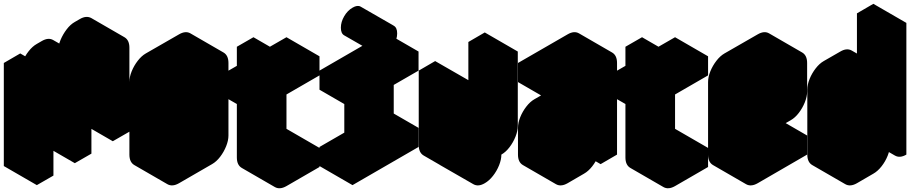

<svg xmlns="http://www.w3.org/2000/svg" viewBox="-63 -920 4813 1006"><path d="M130 -490 217 -540V-440Q217 -467 229 -496.5Q241 -526 260.5 -551.5Q280 -577 303 -590L329 -605Q364 -625 390 -610Q416 -595 416 -555Q416 -582 428 -611.5Q440 -641 459.5 -666.5Q479 -692 502 -705L528 -720Q563 -740 589 -725Q615 -710 615 -670V-230L528 -180V-620L416 -555V-115L329 -65V-505L217 -440V0L130 50ZM528 -620V-180L355 -280V-720ZM329 -505V-65L156 -165V-605ZM589 -725Q563 -740 528 -720L502 -705Q479 -692 459.5 -666.5Q440 -641 428 -611.5Q416 -582 416 -555L242 -655Q242 -682 254.5 -711.5Q267 -741 286.5 -766.5Q306 -792 329 -805L355 -820Q389 -840 416 -825ZM130 -490V50L-43 -50V-590ZM390 -610Q364 -625 329 -605L303 -590Q280 -577 260.5 -551.5Q241 -526 229 -496.5Q217 -467 217 -440L43 -540Q43 -567 55 -596.5Q67 -626 87 -651.5Q107 -677 130 -690L156 -705Q190.4 -725 216 -710ZM217 -540 130 -490 -43 -590 43 -640Z M875 -540 1048 -640Q1082 -660 1108 -645Q1134 -630 1134 -590V-210Q1134 -184 1122 -154Q1110 -124 1090.5 -98.5Q1071 -73 1048 -60L875 40Q840 60 814 45Q788 30 788 -10V-390Q788 -417 800 -446.5Q812 -476 832 -501.5Q852 -527 875 -540ZM875 -60 1048 -160V-540L875 -440ZM1048 -540V-160L875 -260V-640ZM1048 -160 875 -60 701 -160 875 -260ZM1108 -645Q1082 -660 1048 -640L875 -540Q852 -527 832 -501.5Q812 -476 800 -446.5Q788 -417 788 -390V-10Q788 30 814 45L641 -55Q615 -70 615 -110V-490Q615 -517 627 -546.5Q639 -576 658.7 -601.5Q678.4 -627 701 -640L875 -740Q909.4 -760 935 -745Z M1351 -375 1265 -325V-425L1351 -475V-575L1438 -625V-425Q1438 -452 1450 -481.5Q1462 -511 1481.5 -536.5Q1501 -562 1524 -575L1611 -625V-525L1438 -425V-45L1611 -145V-45L1438 55Q1403 75 1377 60Q1351 45 1351 5ZM1611 -145 1438 -45 1265 -145 1438 -245ZM1611 -625 1524 -575Q1501 -562 1481.5 -536.5Q1462 -511 1450 -481.5Q1438 -452 1438 -425L1265 -525Q1265 -552 1276.9 -581.5Q1288.7 -611 1308.5 -636.5Q1328.3 -662 1351 -675L1438 -725ZM1351 -475 1265 -425 1091 -525 1178 -575ZM1351 -375V5Q1351 45 1377 60L1204 -40Q1178 -55 1178 -95V-475ZM1438 -625 1351 -575 1178 -675 1265 -725ZM1351 -575V-475L1178 -575V-675ZM1265 -425V-325L1091 -425V-525Z M1914 -125V-425L1784 -350V-450L2130 -650V-550L2000 -475V-175L2130 -250V-150L1784 50V-50ZM1957 -640Q1931 -625 1913.5 -635Q1896 -645 1896 -675Q1896 -705 1913.5 -735Q1931 -765 1957 -780Q1983 -795 2000.5 -785Q2018 -775 2018 -745Q2018 -715 2000.5 -685Q1983 -655 1957 -640ZM1914 -125 1784 -50 1611 -150 1741 -225ZM1784 -50V50L1611 -50V-150ZM2130 -250 2000 -175 1827 -275 1957 -350ZM1914 -425V-125L1741 -225V-525ZM2130 -650 1784 -450 1611 -550 1957 -750ZM1784 -450V-350L1611 -450V-550ZM2001 -785Q1983 -795 1957 -780Q1931 -765 1913.5 -735Q1896 -705 1896 -675Q1896 -645 1914 -635L1740 -735Q1723 -745 1723 -775Q1723 -805 1740.5 -835Q1758 -865 1784.5 -880Q1810 -895 1827 -885Z M2477 40Q2443 60 2417 45Q2391 30 2391 -10L2564 -110V-600L2650 -650V-260Q2650 -234 2638 -204Q2626 -174 2606.5 -148.5Q2587 -123 2564 -110Q2564 -84 2552 -54Q2540 -24 2520 1.5Q2500 27 2477 40ZM2304 -450 2391 -500V-10Q2356 10 2330 -5Q2304 -20 2304 -60ZM2650 -650 2564 -600 2391 -700 2477 -750ZM2564 -600V-110L2391 -210V-700ZM2564 -110 2391 -10 2217 -110 2391 -210ZM2391 -10Q2391 30 2417 45L2243 -55Q2217 -70 2217 -110ZM2391 -500 2304 -450 2131 -550 2217 -600ZM2304 -450V-60Q2304 -20 2330 -5L2157 -105Q2131 -120 2131 -160V-550Z M2824 -490 3084 -640Q3118 -660 3144 -645Q3170 -630 3170 -590V-110L3084 -60V-160Q3084 -134 3072 -104Q3060 -74 3040 -48.5Q3020 -23 2997 -10L2911 40Q2876 60 2850 45Q2824 30 2824 -10V-150Q2824 -177 2836 -206.5Q2848 -236 2868 -261.5Q2888 -287 2911 -300L3084 -400V-540L2824 -390ZM2911 -60 3084 -160V-300L2911 -200ZM3084 -540V-400L2911 -500V-640ZM3084 -160V-60L2911 -160V-260ZM3084 -300V-160L2911 -260V-400ZM3084 -160 2911 -60 2737 -160 2911 -260ZM3084 -400 2911 -300Q2888 -287 2868 -261.5Q2848 -236 2836 -206.5Q2824 -177 2824 -150V-10Q2824 30 2850 45L2677 -55Q2651 -70 2651 -110V-250Q2651 -277 2663 -306.5Q2675 -336 2694.7 -361.5Q2714.4 -387 2737 -400L2911 -500ZM3144 -645Q3118 -660 3084 -640L2824 -490L2651 -590L2911 -740Q2945 -760 2971 -745ZM2824 -490V-390L2651 -490V-590Z M3387 -375 3301 -325V-425L3387 -475V-575L3474 -625V-425Q3474 -452 3486 -481.5Q3498 -511 3517.5 -536.5Q3537 -562 3560 -575L3647 -625V-525L3474 -425V-45L3647 -145V-45L3474 55Q3439 75 3413 60Q3387 45 3387 5ZM3647 -145 3474 -45 3301 -145 3474 -245ZM3647 -625 3560 -575Q3537 -562 3517.5 -536.5Q3498 -511 3486 -481.5Q3474 -452 3474 -425L3301 -525Q3301 -552 3312.9 -581.5Q3324.7 -611 3344.5 -636.5Q3364.3 -662 3387 -675L3474 -725ZM3387 -475 3301 -425 3127 -525 3214 -575ZM3387 -375V5Q3387 45 3413 60L3240 -40Q3214 -55 3214 -95V-475ZM3474 -625 3387 -575 3214 -675 3301 -725ZM3387 -575V-475L3214 -575V-675ZM3301 -425V-325L3127 -425V-525Z M3907 -540 4080 -640Q4114 -660 4140 -645Q4166 -630 4166 -590V-440Q4166 -414 4154 -384Q4142 -354 4122.5 -328.5Q4103 -303 4080 -290L3993 -240Q3959 -220 3933 -235Q3907 -250 3907 -290V-60L4166 -210V-110L3907 40Q3872 60 3846 45Q3820 30 3820 -10V-390Q3820 -417 3832 -446.5Q3844 -476 3864 -501.5Q3884 -527 3907 -540ZM4080 -540 3907 -440V-290L4080 -390ZM4166 -210 3907 -60 3733 -160 3993 -310ZM4080 -540V-390L3907 -490V-640ZM3907 -290Q3907 -250 3933 -235L3759 -335Q3733 -350 3733 -390ZM4080 -390 3907 -290 3733 -390 3907 -490ZM4140 -645Q4114 -660 4080 -640L3907 -540Q3884 -527 3864 -501.5Q3844 -476 3832 -446.5Q3820 -417 3820 -390V-10Q3820 30 3846 45L3673 -55Q3647 -70 3647 -110V-490Q3647 -517 3659 -546.5Q3671 -576 3690.7 -601.5Q3710.4 -627 3733 -640L3907 -740Q3941.4 -760 3967 -745Z M4427 -500 4513 -550Q4548 -570 4574 -555Q4600 -540 4600 -500V-750L4686 -800V-110Q4652 -90 4626 -105Q4600 -120 4600 -160Q4600 -134 4588 -104Q4576 -74 4556 -48.5Q4536 -23 4513 -10L4427 40Q4392 60 4366 45Q4340 30 4340 -10V-350Q4340 -377 4352 -406.5Q4364 -436 4384 -461.5Q4404 -487 4427 -500ZM4427 -400V-60L4600 -160V-500ZM4600 -160Q4600 -120 4626 -105L4453 -205Q4427 -220 4427 -260ZM4686 -800 4600 -750 4427 -850 4513 -900ZM4600 -750V-500L4427 -600V-850ZM4600 -500V-160L4427 -260V-600ZM4600 -160 4427 -60 4253 -160 4427 -260ZM4574 -555Q4548 -570 4513 -550L4427 -500Q4404 -487 4384 -461.5Q4364 -436 4352 -406.5Q4340 -377 4340 -350V-10Q4340 30 4366 45L4193 -55Q4167 -70 4167 -110V-450Q4167 -477 4179 -506.5Q4191 -536 4210.7 -561.5Q4230.4 -587 4253 -600L4340 -650Q4374 -670 4400 -655Z"/></svg>

Font: Nabla Normal
Style: Regular
Weight: 400
Designer: Arthur Reinders Folmer
Version: Version 1.000